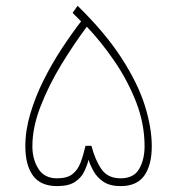

<svg xmlns="http://www.w3.org/2000/svg" viewBox="-20 -631 601 651"><path d="M280.3 -89.4Q275.4 -69.8 265.4 -49.1Q255.4 -28.3 234.1 -14.2Q212.9 0 173.8 0Q117.7 0 91.8 -35.6Q65.9 -71.3 65.9 -135.3Q65.9 -189 82.8 -245.6Q99.6 -302.2 127.4 -358.2Q155.3 -414.1 188.7 -465.1Q222.2 -516.1 254.9 -558.6L226.1 -587.4L243.2 -611.3Q337.9 -518.6 392.8 -433.1Q447.8 -347.7 471.2 -272.7Q494.6 -197.8 494.6 -135.3Q494.6 -71.8 469.5 -35.9Q444.3 0 388.7 0Q353 0 331.3 -14.4Q309.6 -28.8 297.9 -49.6Q286.1 -70.3 280.3 -89.4ZM89.8 -134.8Q89.8 -91.3 110.1 -58.8Q130.4 -26.4 173.3 -26.4Q207.5 -26.4 225.6 -40.5Q243.7 -54.7 253.2 -79.8Q262.7 -105 270 -136.7H290Q302.7 -87.9 324.2 -57.1Q345.7 -26.4 388.7 -26.4Q433.6 -26.4 451.9 -58.3Q470.2 -90.3 470.2 -134.8Q470.2 -211.9 441.2 -285.9Q412.1 -359.9 367.2 -425Q322.3 -490.2 274.4 -540.5Q230.5 -481.9 188 -412.1Q145.5 -342.3 117.7 -270.8Q89.8 -199.2 89.8 -134.8Z"/></svg>

Font: Vazirmatn FD Thin
Style: Regular
Weight: 100
Designer: Saber Rastikerdar
Foundry: Saber Rastikerdar
Version: Version 33.003